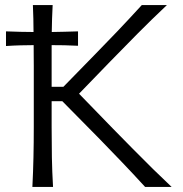

<svg xmlns="http://www.w3.org/2000/svg" viewBox="-20 -733 718 753"><path d="M107 0Q110 -60 111.2 -115.2Q112.5 -170.5 112.5 -236.5V-475Q112.5 -496.5 112.2 -516.5Q112 -536.5 112 -556Q87 -556 59.8 -555.2Q32.5 -554.5 3.5 -552.5V-610Q32.5 -608.5 59.8 -608.2Q87 -608 111.5 -607.5Q111.5 -634 110.8 -659.8Q110 -685.5 109 -713H186.5Q185 -685.5 184.2 -659.8Q183.5 -634 183 -607.5Q207 -608 232.8 -608.5Q258.5 -609 286 -610V-553.5Q258.5 -555 232.5 -555.5Q206.5 -556 182.5 -556Q182.5 -536.5 182.5 -516.5Q182.5 -496.5 182.5 -475V-392.5H228.5L354 -521Q398 -566 440.2 -610.2Q482.5 -654.5 536 -713H634.5Q573.5 -655.5 519 -600.5Q464.5 -545.5 411.5 -491L290 -365.5L422.5 -229Q458 -193 499 -151.2Q540 -109.5 580.2 -70Q620.5 -30.5 653 0H549Q501 -52.5 457.2 -98.2Q413.5 -144 371 -187.5L224.5 -336H182.5V-236.5Q182.5 -170.5 183.5 -115.2Q184.5 -60 188 0Z"/></svg>

Font: Commissioner Flair Light
Style: Regular
Weight: 300
Designer: Kostas Bartsokas
Foundry: Kostas Bartsokas
Version: Version 1.000; ttfautohint (v1.8.3)